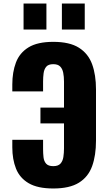

<svg xmlns="http://www.w3.org/2000/svg" viewBox="-20 -1062 615 1092"><path d="M283 10Q194 10 143 -20Q92 -50 71 -103Q50 -156 50 -224V-267H225V-214Q225 -190 227.5 -167.5Q230 -145 242.5 -131Q255 -117 283 -117Q311 -117 324 -131.5Q337 -146 340.5 -169.5Q344 -193 344 -218V-360H210V-450H344V-598Q344 -626 339.5 -648.5Q335 -671 322 -684Q309 -697 283 -697Q255 -697 243 -682.5Q231 -668 228 -645.5Q225 -623 225 -598V-542H50V-582Q50 -651 70.5 -706Q91 -761 142 -792.5Q193 -824 283 -824Q376 -824 429 -790.5Q482 -757 504 -696.5Q526 -636 526 -553V-262Q526 -178 504 -117Q482 -56 429 -23Q376 10 283 10ZM332 -894V-1042H462V-894ZM114 -894V-1042H244V-894Z"/></svg>

Font: Oswald
Style: Bold
Weight: 700
Designer: Vernon Adams
Foundry: Vernon Adams
Version: Version 4.103;gftools[0.9.33.dev8+g029e19f]